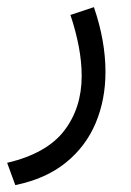

<svg xmlns="http://www.w3.org/2000/svg" viewBox="-20 -270 375 551"><path d="M23.9 261.2 0.5 197.3Q114.3 170.4 164.3 105Q214.4 39.6 214.4 -51.8Q214.4 -92.3 206.1 -136.2Q197.8 -180.2 182.1 -227.1L249.5 -249.5Q282.7 -152.8 282.7 -63.5Q282.7 16.1 254.6 83Q226.6 149.9 169.2 196.5Q111.8 243.2 23.9 261.2Z"/></svg>

Font: Vazirmatn RD Light
Style: Regular
Weight: 300
Designer: Saber Rastikerdar
Foundry: Saber Rastikerdar
Version: Version 32.102